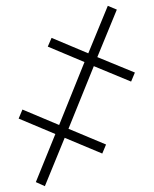

<svg xmlns="http://www.w3.org/2000/svg" viewBox="-20 -642 528 659"><path d="M350 -622 283 -459 157 -512 144 -482 270 -429 183 -213 57 -266 44 -235 170 -182 103 -17 134 -3 202 -169 331 -115 344 -146 215 -200 302 -415 430 -362 443 -393 314 -446 381 -609Z"/></svg>

Font: Noto Sans Condensed ExtraLight
Style: Regular
Weight: 200
Width: 3
Designer: Monotype Design Team
Foundry: Monotype Imaging Inc.
Version: Version 2.013